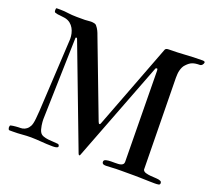

<svg xmlns="http://www.w3.org/2000/svg" viewBox="-119 -868 1153 1030"><g transform="rotate(20 457.5 -353.0)"><path d="M148.9 -4.4Q122.6 -4.4 98.6 -2.2Q74.7 0 45.9 0H26.4Q22 0 20 -5.6Q18.1 -11.2 18.1 -14.2Q18.1 -19 19.3 -22.7Q20.5 -26.4 23.9 -26.9Q29.3 -28.3 36.6 -29.3Q43.9 -30.3 51.8 -31Q59.6 -31.7 66.7 -32Q73.7 -32.2 79.1 -32.2Q90.8 -32.2 101.8 -37.6Q112.8 -43 119.6 -50.8Q124.5 -57.1 127.9 -63.2Q131.3 -69.3 134 -80.1Q136.7 -90.8 138.4 -107.9Q140.1 -125 142.1 -152.8L165 -571.8Q165 -586.9 161.6 -602.3Q158.2 -617.7 150.6 -631.1Q143.1 -644.5 130.9 -654.3Q118.7 -664.1 101.1 -668Q99.6 -668.5 93.3 -669.2Q86.9 -669.9 79.6 -670.9Q72.3 -671.9 65.9 -672.6Q59.6 -673.3 57.6 -673.3Q47.9 -675.3 42.2 -677.2Q36.6 -679.2 36.6 -689.5Q36.6 -693.8 37.1 -698Q37.6 -702.1 41 -702.1H61Q73.7 -702.1 84.7 -701.2Q95.7 -700.2 106.9 -698.7Q118.2 -697.3 130.6 -696.3Q143.1 -695.3 158.2 -695.3H204.6Q212.9 -695.3 220 -696.5Q227.1 -697.8 238.8 -697.8Q247.6 -697.8 257.3 -695.6Q267.1 -693.4 271.5 -686.5Q279.8 -676.8 285.6 -664.8Q291.5 -652.8 295.9 -639.6L460 -208Q461.9 -203.1 463.9 -200Q465.8 -196.8 468.3 -196.8Q471.7 -196.8 473.6 -200.7Q475.6 -204.6 476.6 -208L661.1 -691.9Q664.1 -697.3 669.7 -698.7Q675.3 -700.2 682.1 -700.2Q706.5 -700.2 729.2 -701.2Q752 -702.1 774.7 -703.6Q797.4 -705.1 820.6 -706.1Q843.8 -707 869.6 -707Q871.1 -707 873.8 -707Q876.5 -707 879.2 -706.3Q881.8 -705.6 883.8 -704.1Q885.7 -702.6 885.7 -700.2Q885.7 -693.4 879.9 -686.3Q874 -679.2 865.2 -679.2Q840.8 -679.2 824.7 -673.3Q808.6 -667.5 792 -649.4Q784.7 -642.1 780.3 -632.8Q775.9 -623.5 773.2 -613Q770.5 -602.5 769.8 -591.6Q769 -580.6 769 -570.3L776.9 -48.8Q780.3 -38.6 793.5 -34.7Q806.6 -30.8 822.8 -29.5Q838.9 -28.3 854.2 -27.6Q869.6 -26.9 877.9 -22.9Q883.8 -20.5 884.8 -16.8Q885.7 -13.2 885.7 -10.3Q885.7 -2.4 877.7 -0.7Q869.6 1 856 1Q840.3 1 826.7 0.5Q813 0 799.6 -0.2Q786.1 -0.5 771.5 -1Q756.8 -1.5 738.8 -1.5H664.1Q649.9 -1.5 636.7 -1.2Q623.5 -1 610.4 0Q594.7 1.5 579.1 1.5Q575.2 1.5 571 1.2Q566.9 1 563.2 -0.5Q559.6 -2 557.4 -5.1Q555.2 -8.3 555.2 -13.7Q555.2 -23.4 567.4 -26.6Q579.6 -29.8 596.7 -29.8H617.2Q627.4 -29.8 636.5 -30.3Q645.5 -30.8 652.3 -33.2Q659.2 -35.6 663.3 -40.3Q667.5 -44.9 667.5 -53.2L661.1 -571.8Q661.1 -574.2 660.2 -578.6Q659.2 -583 656.7 -583Q653.3 -583 651.6 -581.8Q649.9 -580.6 648.9 -579.6L430.2 -10.3Q428.2 -2.4 424.3 -2.4Q420.4 -2.4 417.5 -10.3L199.7 -584.5Q198.2 -590.3 193.8 -590.3Q191.9 -590.3 190.7 -589.4Q189.5 -588.4 189.5 -584.5L176.8 -118.2Q176.8 -112.3 177.5 -102.8Q178.2 -93.3 179.9 -83Q181.6 -72.8 184.3 -63Q187 -53.2 191.4 -46.4Q197.8 -36.1 210.7 -31.5Q223.6 -26.9 238.5 -25.1Q253.4 -23.4 268.3 -22.9Q283.2 -22.5 293.5 -21Q299.3 -20.5 301.5 -16.6Q303.7 -12.7 303.7 -8.3Q303.7 -5.4 300.5 -3.4Q297.4 -1.5 292.7 -0.2Q288.1 1 282.2 1.2Q276.4 1.5 271.5 1.5Q253.4 1.5 237.8 0.5Q222.2 -0.5 207.5 -1.5Q192.9 -2.4 178.7 -3.4Q164.6 -4.4 148.9 -4.4Z"/></g></svg>

Font: IM FELL French Canon
Style: Regular
Weight: 400
Designer: Igino Marini
Foundry: Igino Marini,
Version: 3.00